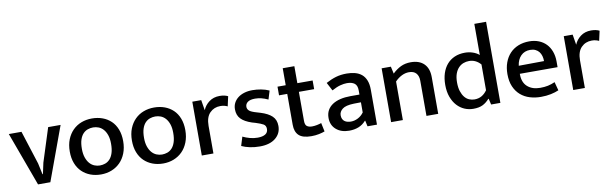

<svg xmlns="http://www.w3.org/2000/svg" viewBox="-46 -1179 5285 1658"><g transform="rotate(-10 2596.0 -350.5)"><path d="M357 -472H466L293 0H185L12 -472H123L217 -178L238 -80H242L263 -177Z M974 -241Q974 -182 955.5 -135Q937 -88 905 -56Q873 -24 830 -7Q787 10 737 10Q687 10 644.5 -6Q602 -22 570.5 -52.5Q539 -83 521.5 -128Q504 -173 504 -231Q504 -291 522.5 -337Q541 -383 573 -415Q605 -447 648 -463.5Q691 -480 741 -480Q791 -480 833.5 -464.5Q876 -449 907.5 -419Q939 -389 956.5 -344Q974 -299 974 -241ZM867 -236Q867 -281 856 -312.5Q845 -344 827 -364Q809 -384 786 -393Q763 -402 738 -402Q714 -402 691 -394Q668 -386 650 -367Q632 -348 621.5 -316Q611 -284 611 -236Q611 -192 622 -160Q633 -128 651 -107.5Q669 -87 692.5 -77.5Q716 -68 740 -68Q764 -68 787 -76Q810 -84 828 -103.5Q846 -123 856.5 -155.5Q867 -188 867 -236Z M1519 -241Q1519 -182 1500.5 -135Q1482 -88 1450 -56Q1418 -24 1375 -7Q1332 10 1282 10Q1232 10 1189.5 -6Q1147 -22 1115.5 -52.5Q1084 -83 1066.5 -128Q1049 -173 1049 -231Q1049 -291 1067.5 -337Q1086 -383 1118 -415Q1150 -447 1193 -463.5Q1236 -480 1286 -480Q1336 -480 1378.5 -464.5Q1421 -449 1452.5 -419Q1484 -389 1501.5 -344Q1519 -299 1519 -241ZM1412 -236Q1412 -281 1401 -312.5Q1390 -344 1372 -364Q1354 -384 1331 -393Q1308 -402 1283 -402Q1259 -402 1236 -394Q1213 -386 1195 -367Q1177 -348 1166.5 -316Q1156 -284 1156 -236Q1156 -192 1167 -160Q1178 -128 1196 -107.5Q1214 -87 1237.5 -77.5Q1261 -68 1285 -68Q1309 -68 1332 -76Q1355 -84 1373 -103.5Q1391 -123 1401.5 -155.5Q1412 -188 1412 -236Z M1621 0V-472H1699L1714 -381Q1731 -423 1769 -451.5Q1807 -480 1861 -480Q1885 -480 1902.5 -476Q1920 -472 1934 -465L1915 -379Q1903 -385 1887.5 -389Q1872 -393 1852 -393Q1797 -393 1760 -355.5Q1723 -318 1723 -242V0Z M2272 -376Q2240 -391 2212.5 -397.5Q2185 -404 2158 -404Q2116 -404 2094.5 -388.5Q2073 -373 2073 -347Q2073 -327 2089 -312.5Q2105 -298 2155 -284L2185 -275Q2250 -255 2283.5 -223Q2317 -191 2317 -137Q2317 -71 2267 -30.5Q2217 10 2130 10Q2083 10 2042.5 1.5Q2002 -7 1970 -22L1994 -100Q2023 -86 2056 -77Q2089 -68 2124 -68Q2167 -68 2191 -83Q2215 -98 2215 -129Q2215 -158 2193.5 -170.5Q2172 -183 2127 -197L2096 -206Q2033 -227 2002.5 -259Q1972 -291 1972 -343Q1972 -374 1985 -399Q1998 -424 2021 -442Q2044 -460 2076.5 -470Q2109 -480 2148 -480Q2185 -480 2223.5 -473Q2262 -466 2295 -451Z M2676 -396H2542V-141Q2542 -106 2558.5 -94Q2575 -82 2603 -82Q2623 -82 2645.5 -86.5Q2668 -91 2685 -97L2701 -21Q2681 -13 2649.5 -6.5Q2618 0 2583 0Q2507 0 2473.5 -31.5Q2440 -63 2440 -125V-396H2368V-472H2440V-621H2542V-472H2676Z M2792 -430Q2838 -455 2880.5 -467.5Q2923 -480 2975 -480Q3015 -480 3048.5 -471Q3082 -462 3106 -442Q3130 -422 3143.5 -388.5Q3157 -355 3157 -307V0H3074L3063 -51H3060Q3032 -19 2995 -4.5Q2958 10 2913 10Q2842 10 2798.5 -28Q2755 -66 2755 -129Q2755 -168 2771 -196.5Q2787 -225 2816 -244Q2845 -263 2885 -272.5Q2925 -282 2973 -282H3053V-318Q3053 -363 3029 -380.5Q3005 -398 2963 -398Q2937 -398 2904.5 -389.5Q2872 -381 2830 -358ZM3054 -214 2991 -213Q2920 -211 2891 -188Q2862 -165 2862 -134Q2862 -114 2868.5 -101Q2875 -88 2886 -80Q2897 -72 2911.5 -68.5Q2926 -65 2941 -65Q2972 -65 3002.5 -80.5Q3033 -96 3054 -125Z M3384 0H3281V-472H3362L3376 -409Q3411 -443 3449.5 -461.5Q3488 -480 3537 -480Q3612 -480 3653 -439Q3694 -398 3694 -322V0H3591V-309Q3591 -350 3570 -374Q3549 -398 3507 -398Q3475 -398 3443.5 -382.5Q3412 -367 3384 -338Z M4136 -711H4239V0H4158L4146 -52H4142Q4116 -22 4084 -6Q4052 10 4001 10Q3961 10 3924.5 -5.5Q3888 -21 3859.5 -52Q3831 -83 3814 -129Q3797 -175 3797 -235Q3797 -291 3811.5 -336Q3826 -381 3853.5 -413Q3881 -445 3921 -462.5Q3961 -480 4012 -480Q4047 -480 4080 -469Q4113 -458 4136 -438ZM4136 -355Q4094 -403 4035 -403Q4009 -403 3985 -394Q3961 -385 3942 -365Q3923 -345 3912 -314Q3901 -283 3901 -238Q3901 -193 3911.5 -161Q3922 -129 3939 -108Q3956 -87 3978.5 -77.5Q4001 -68 4025 -68Q4061 -68 4088.5 -84Q4116 -100 4136 -129Z M4779 -218H4448V-214Q4448 -142 4490 -105Q4532 -68 4601 -68Q4639 -68 4669.5 -74.5Q4700 -81 4731 -95L4751 -20Q4722 -7 4682 1.5Q4642 10 4594 10Q4543 10 4497 -4Q4451 -18 4416.5 -48Q4382 -78 4362 -124Q4342 -170 4342 -234Q4342 -289 4358.5 -334.5Q4375 -380 4405.5 -412.5Q4436 -445 4479.5 -462.5Q4523 -480 4576 -480Q4622 -480 4659.5 -465Q4697 -450 4723.5 -422.5Q4750 -395 4764.5 -355.5Q4779 -316 4779 -268ZM4673 -290Q4673 -314 4667 -335Q4661 -356 4649 -371.5Q4637 -387 4617.5 -396.5Q4598 -406 4571 -406Q4521 -406 4489.5 -374Q4458 -342 4451 -288Z M4878 0V-472H4956L4971 -381Q4988 -423 5026 -451.5Q5064 -480 5118 -480Q5142 -480 5159.5 -476Q5177 -472 5191 -465L5172 -379Q5160 -385 5144.5 -389Q5129 -393 5109 -393Q5054 -393 5017 -355.5Q4980 -318 4980 -242V0Z"/></g></svg>

Font: Mukta Medium
Style: Regular
Weight: 500
Designer: Girish Dalvi and Yashodeep Gholap
Foundry: Ek Type
Version: Version 2.538;PS 1.002;hotconv 16.6.51;makeotf.lib2.5.65220;